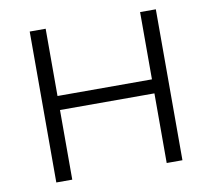

<svg xmlns="http://www.w3.org/2000/svg" viewBox="-78 -788 969 877"><g transform="rotate(-10 406.5 -350.0)"><path d="M699 -700V0H626V-323H188V0H114V-700H188V-388H626V-700Z"/></g></svg>

Font: Idrija
Style: Regular
Weight: 400
Designer: Julieta Ulanovsky
Foundry: Julieta Ulanovsky
Version: Version 7.200